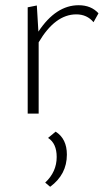

<svg xmlns="http://www.w3.org/2000/svg" viewBox="-20 -435 414 735"><path d="M281 -415Q329 -415 357 -384L338 -350Q313 -380 272 -380Q191 -380 128 -273V0H86V-407L121 -414L127 -314Q194 -415 281 -415ZM193 69Q236 96 236 157Q236 233 172 280L153 264Q197 223 197 166Q197 114 164 93Z"/></svg>

Font: EauTestText Light
Style: Regular
Weight: 300
Designer: Christian Thalmann (Catharsis Fonts)
Version: Version 0.001;PS 000.001;hotconv 1.0.88;makeotf.lib2.5.64775